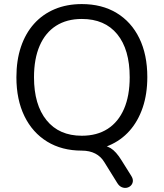

<svg xmlns="http://www.w3.org/2000/svg" viewBox="-20 -734 807 947"><path d="M626.9 132.6Q636.7 147.7 635.3 160.2Q633.9 172.6 625.7 181.1Q617.4 189.6 605.1 192.1Q592.7 194.5 580.3 189.1Q567.9 183.8 558.7 169.1L494.4 65.5Q477.8 37.8 449.8 23.4Q421.8 8.9 383 8.9L450.7 -20Q498.2 -20 525.4 -3.5Q552.6 13 579.7 57.2ZM383.5 8.9Q285.2 8.9 212.6 -35.5Q140.1 -80 100.5 -161.2Q60.9 -242.5 60.9 -353Q60.9 -436.5 83.3 -503Q105.7 -569.5 147.8 -616.5Q189.9 -663.5 249.5 -688.7Q309.1 -713.9 383.5 -713.9Q482.7 -713.9 555.3 -670Q627.9 -626 667.2 -545.3Q706.6 -464.5 706.6 -354Q706.6 -270.5 683.9 -203.5Q661.2 -136.5 619.1 -89Q577 -41.5 517.4 -16.3Q457.8 8.9 383.5 8.9ZM383.5 -64.5Q458.5 -64.5 511.2 -98.5Q563.8 -132.4 591.8 -197.1Q619.7 -261.8 619.7 -353Q619.7 -490 558.3 -565.2Q496.8 -640.5 383.5 -640.5Q309.4 -640.5 256.5 -606.8Q203.6 -573 175.7 -508.6Q147.7 -444.1 147.7 -353Q147.7 -217 209.7 -140.8Q271.6 -64.5 383.5 -64.5Z"/></svg>

Font: Nunito ExtraLight
Style: Regular
Weight: 200
Designer: Vernon Adams
Foundry: Vernon Adams
Version: Version 3.602